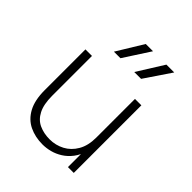

<svg xmlns="http://www.w3.org/2000/svg" viewBox="-200 -825 954 954"><g transform="rotate(45 276.5 -348.0)"><path d="M259 10Q207 10 165.5 -10Q124 -30 100 -74Q76 -118 76 -189V-475H122V-195Q122 -135 140.5 -99Q159 -63 192 -48Q225 -33 266 -33Q308 -33 344 -52Q380 -71 402 -109Q424 -147 424 -203V-475H469V0H428V-126H441Q430 -88 410 -62Q390 -36 364.5 -20Q339 -4 312 3Q285 10 259 10ZM184 -567 269 -706H320L230 -567ZM327 -567 414 -706H469L375 -567Z"/></g></svg>

Font: SUSE ExtraLight
Style: Regular
Weight: 250
Designer: Rene Bieder
Foundry: SUSE
Version: Version 1.000